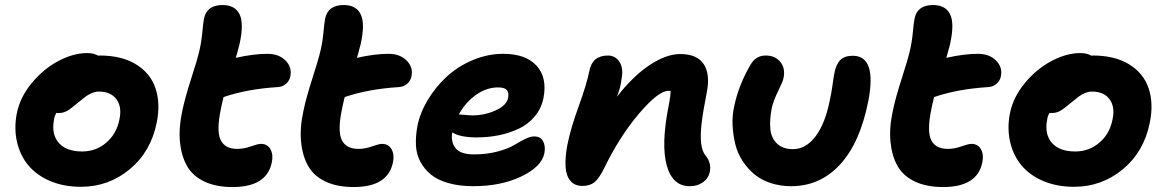

<svg xmlns="http://www.w3.org/2000/svg" viewBox="-20 -734 4656 767"><path d="M303.2 12.2Q234.9 12.2 180.7 -10.7Q126.5 -33.7 93.5 -73.2Q60.5 -112.8 48.1 -166.3Q35.6 -219.7 46.9 -279.8Q59.6 -345.2 106.7 -402.1Q153.8 -459 213.6 -490.5Q273.4 -522 328.1 -522Q355 -522 373 -511.2Q375 -512.2 378.9 -512.2Q465.8 -512.2 523.2 -477.1Q580.6 -441.9 601.1 -381.6Q621.6 -321.3 606 -244.1Q583 -128.4 498.5 -58.1Q414.1 12.2 303.2 12.2ZM195.8 -255.9Q184.6 -197.8 214.8 -163.3Q245.1 -128.9 308.1 -128.9Q363.3 -128.9 404.5 -164.1Q445.8 -199.2 457 -256.8Q467.8 -307.1 445.1 -337.6Q422.4 -368.2 375 -368.2Q360.4 -368.2 345.7 -361.6Q331.1 -355 323 -348.9Q314.9 -342.8 292 -324.2Q262.7 -299.3 247.6 -290.8Q232.4 -282.2 210.9 -282.2Q207 -282.2 205.1 -283.2Q197.3 -269 195.8 -255.9Z M909.2 13.2Q842.8 13.2 796.4 -8.8Q750 -30.8 727.3 -70.6Q704.6 -110.4 699 -166.3Q693.4 -222.2 708 -290Q719.2 -344.2 743.9 -420.4Q768.6 -496.6 776.9 -533.2Q784.7 -566.4 788.3 -606Q792 -645.5 794.9 -659.2Q805.7 -713.9 869.1 -713.9Q918.9 -713.9 937 -677Q955.1 -640.1 937 -558.1Q934.6 -546.9 928.5 -525.9Q922.4 -504.9 921.9 -502.9Q992.7 -519 1047.9 -519Q1093.8 -519 1120.4 -492.4Q1147 -465.8 1140.1 -430.2Q1137.2 -412.6 1123.5 -400.1Q1109.9 -387.7 1090.8 -386.2Q966.3 -378.4 873 -346.2Q863.8 -308.1 861.8 -295.9Q844.2 -210.9 861.3 -175Q878.4 -139.2 928.2 -139.2Q954.1 -139.2 982.2 -149.2Q1010.3 -159.2 1022 -159.2Q1048.8 -159.2 1060.5 -137.5Q1072.3 -115.7 1065.9 -85.9Q1046.4 13.2 909.2 13.2Z M1393.1 13.2Q1326.7 13.2 1280.3 -8.8Q1233.9 -30.8 1211.2 -70.6Q1188.5 -110.4 1182.9 -166.3Q1177.2 -222.2 1191.9 -290Q1203.1 -344.2 1227.8 -420.4Q1252.4 -496.6 1260.7 -533.2Q1268.6 -566.4 1272.2 -606Q1275.9 -645.5 1278.8 -659.2Q1289.6 -713.9 1353 -713.9Q1402.8 -713.9 1420.9 -677Q1439 -640.1 1420.9 -558.1Q1418.5 -546.9 1412.4 -525.9Q1406.2 -504.9 1405.8 -502.9Q1476.6 -519 1531.7 -519Q1577.6 -519 1604.2 -492.4Q1630.9 -465.8 1624 -430.2Q1621.1 -412.6 1607.4 -400.1Q1593.8 -387.7 1574.7 -386.2Q1450.2 -378.4 1356.9 -346.2Q1347.7 -308.1 1345.7 -295.9Q1328.1 -210.9 1345.2 -175Q1362.3 -139.2 1412.1 -139.2Q1438 -139.2 1466.1 -149.2Q1494.1 -159.2 1505.9 -159.2Q1532.7 -159.2 1544.4 -137.5Q1556.2 -115.7 1549.8 -85.9Q1530.3 13.2 1393.1 13.2Z M1870.6 9.8Q1814.5 9.8 1771 -2.7Q1727.5 -15.1 1701.2 -36.9Q1674.8 -58.6 1658.9 -88.6Q1643.1 -118.7 1641.6 -153.8Q1640.1 -189 1647 -228Q1657.2 -281.7 1688.2 -333.7Q1719.2 -385.7 1763.7 -427Q1808.1 -468.3 1867.9 -493.7Q1927.7 -519 1990.7 -519Q2079.6 -519 2123.3 -471.7Q2167 -424.3 2150.9 -341.8Q2142.6 -300.8 2116.7 -269.5Q2090.8 -238.3 2053.5 -220.5Q2016.1 -202.6 1973.4 -193.8Q1930.7 -185.1 1883.8 -185.1Q1817.9 -185.1 1786.6 -205.1Q1780.3 -166 1800.3 -141.6Q1820.3 -117.2 1873 -117.2Q1923.8 -117.2 1966.3 -128.4Q2008.8 -139.6 2031.2 -153.1Q2053.7 -166.5 2075.7 -177.7Q2097.7 -189 2112.8 -189Q2139.6 -189 2149.7 -169.7Q2159.7 -150.4 2154.8 -122.1Q2144 -68.4 2063 -29.3Q1981.9 9.8 1870.6 9.8ZM1969.7 -384.8Q1923.8 -384.8 1881.8 -355.2Q1839.8 -325.7 1813 -276.9Q1861.8 -272.9 1864.7 -272.9Q1916 -272.9 1960 -293Q2003.9 -313 2009.8 -342.8Q2013.7 -364.3 2004.6 -374.5Q1995.6 -384.8 1969.7 -384.8Z M2735.4 9.8Q2666.5 9.8 2643.6 -72.8Q2620.6 -155.3 2650.4 -308.1Q2659.7 -354.5 2658.7 -371.1H2650.4Q2609.9 -371.1 2532 -279.3Q2454.1 -187.5 2392.6 -60.1Q2372.6 -20 2354.2 -5.6Q2335.9 8.8 2306.6 8.8Q2275.4 8.8 2258.3 -12Q2241.2 -32.7 2239.3 -68.1Q2237.3 -103.5 2245.6 -150.9Q2259.3 -220.7 2291.5 -308.8Q2323.7 -397 2334.5 -451.2Q2346.2 -512.2 2408.7 -512.2Q2438.5 -512.2 2455.1 -486.1Q2471.7 -460 2462.4 -415Q2459 -383.3 2444.3 -347.2Q2508.8 -430.2 2575.2 -474.1Q2641.6 -518.1 2697.3 -518.1Q2765.1 -518.1 2791.5 -477.3Q2817.9 -436.5 2803.2 -363.8Q2788.1 -287.6 2782.7 -240.2Q2777.3 -192.9 2781 -160.9Q2784.7 -128.9 2799.3 -111.8Q2822.8 -82 2815.4 -46.9Q2810.1 -21.5 2788.3 -5.9Q2766.6 9.8 2735.4 9.8Z M3140.6 9.8Q3096.2 9.8 3058.1 -2.9Q3020 -15.6 2993.2 -38.1Q2966.3 -60.5 2946.3 -91.1Q2926.3 -121.6 2917.5 -157.5Q2908.7 -193.4 2906.5 -232.7Q2904.3 -272 2913.6 -312Q2930.7 -394 2978.5 -476.1Q2999.5 -512.2 3038.6 -512.2Q3077.1 -512.2 3097.7 -486.1Q3118.2 -460 3109.9 -421.9Q3107.4 -408.2 3088.4 -369.9Q3069.3 -331.5 3062.5 -299.8Q3053.7 -252.9 3057.6 -217Q3061.5 -181.2 3084.7 -159.7Q3107.9 -138.2 3147.5 -138.2Q3199.7 -138.2 3238.3 -189.7Q3276.9 -241.2 3295.4 -335.9Q3301.8 -364.7 3306.2 -397.2Q3310.5 -429.7 3313.5 -442.9Q3319.8 -477.1 3336.7 -494.1Q3353.5 -511.2 3386.7 -511.2Q3483.4 -511.2 3448.7 -330.1Q3415.5 -163.1 3335.7 -76.7Q3255.9 9.8 3140.6 9.8Z M3747.6 13.2Q3681.2 13.2 3634.8 -8.8Q3588.4 -30.8 3565.7 -70.6Q3543 -110.4 3537.4 -166.3Q3531.7 -222.2 3546.4 -290Q3557.6 -344.2 3582.3 -420.4Q3606.9 -496.6 3615.2 -533.2Q3623 -566.4 3626.7 -606Q3630.4 -645.5 3633.3 -659.2Q3644 -713.9 3707.5 -713.9Q3757.3 -713.9 3775.4 -677Q3793.5 -640.1 3775.4 -558.1Q3772.9 -546.9 3766.8 -525.9Q3760.7 -504.9 3760.3 -502.9Q3831.1 -519 3886.2 -519Q3932.1 -519 3958.7 -492.4Q3985.4 -465.8 3978.5 -430.2Q3975.6 -412.6 3961.9 -400.1Q3948.2 -387.7 3929.2 -386.2Q3804.7 -378.4 3711.4 -346.2Q3702.1 -308.1 3700.2 -295.9Q3682.6 -210.9 3699.7 -175Q3716.8 -139.2 3766.6 -139.2Q3792.5 -139.2 3820.6 -149.2Q3848.6 -159.2 3860.4 -159.2Q3887.2 -159.2 3898.9 -137.5Q3910.6 -115.7 3904.3 -85.9Q3884.8 13.2 3747.6 13.2Z M4270.5 12.2Q4202.1 12.2 4147.9 -10.7Q4093.8 -33.7 4060.8 -73.2Q4027.8 -112.8 4015.4 -166.3Q4002.9 -219.7 4014.2 -279.8Q4026.9 -345.2 4074 -402.1Q4121.1 -459 4180.9 -490.5Q4240.7 -522 4295.4 -522Q4322.3 -522 4340.3 -511.2Q4342.3 -512.2 4346.2 -512.2Q4433.1 -512.2 4490.5 -477.1Q4547.9 -441.9 4568.4 -381.6Q4588.9 -321.3 4573.2 -244.1Q4550.3 -128.4 4465.8 -58.1Q4381.3 12.2 4270.5 12.2ZM4163.1 -255.9Q4151.9 -197.8 4182.1 -163.3Q4212.4 -128.9 4275.4 -128.9Q4330.6 -128.9 4371.8 -164.1Q4413.1 -199.2 4424.3 -256.8Q4435.1 -307.1 4412.4 -337.6Q4389.6 -368.2 4342.3 -368.2Q4327.6 -368.2 4313 -361.6Q4298.3 -355 4290.3 -348.9Q4282.2 -342.8 4259.3 -324.2Q4230 -299.3 4214.8 -290.8Q4199.7 -282.2 4178.2 -282.2Q4174.3 -282.2 4172.4 -283.2Q4164.6 -269 4163.1 -255.9Z"/></svg>

Font: Shantell Sans Normal
Style: Bold Italic
Weight: 700
Italic angle: -11.31°
Designer: Stephen Nixon, Anya Danilova, Shantell Martin
Foundry: Arrow Type
Version: Version 1.006;[559af2be0]